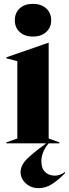

<svg xmlns="http://www.w3.org/2000/svg" viewBox="-20 -745 358 998"><path d="M13 -5 70 -25V-427L13 -442V-447L232 -523H233V-25L289 -5V0H233Q195 45 195 93Q195 130 214.5 149Q234 168 266 168Q291 168 318 149V155Q284 190 251 211.5Q218 233 181 233Q141 233 114 208Q87 183 87 150Q87 115 119 82.5Q151 50 218 2V0H13ZM151 -725Q194 -725 220 -701.5Q246 -678 246 -639Q246 -602 220 -578.5Q194 -555 151 -555Q108 -555 82.5 -578.5Q57 -602 57 -639Q57 -678 82.5 -701.5Q108 -725 151 -725Z"/></svg>

Font: Nyght Serif Bold
Style: Regular
Weight: 700
Designer: Maksym Kobuzan
Version: Version 0.410